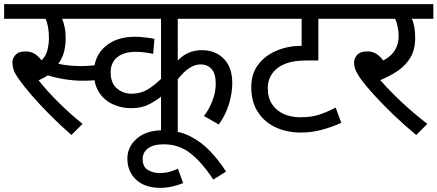

<svg xmlns="http://www.w3.org/2000/svg" viewBox="-20 -642 2119 930"><path d="M369 -322Q400 -322 425 -324.5Q450 -327 478 -332L486 -260Q461 -255 435 -253Q409 -251 380 -251Q338 -251 291.5 -258.5Q245 -266 212 -277Q192 -264 167 -253Q208 -201 263.5 -146Q319 -91 380 -42L326 12Q270 -37 220.5 -87Q171 -137 133 -181Q95 -225 73 -256Q51 -287 45.5 -305Q40 -323 40 -340Q40 -359 55 -376Q70 -393 104 -393Q129 -393 147.5 -381.5Q166 -370 181 -350Q202 -369 209.5 -398.5Q217 -428 217 -458Q217 -488 212.5 -512Q208 -536 201 -551H0V-622H403V-551H281Q288 -534 293 -511Q298 -488 298 -458Q298 -416 288.5 -385Q279 -354 262 -333Q314 -322 369 -322Z M1166 -551H841V-349Q889 -399 958 -399Q1023 -399 1064 -357.5Q1105 -316 1105 -239Q1105 -193 1090 -141Q1075 -89 1040 -39L968 -80Q993 -112 1009 -154Q1025 -196 1025 -237Q1025 -284 1005.5 -307Q986 -330 951 -330Q897 -330 841 -258V0H760V-174Q736 -154 700.5 -136Q665 -118 615 -118Q568 -118 526.5 -137Q485 -156 460 -194.5Q435 -233 435 -290Q435 -370 490 -417Q545 -464 633 -464Q656 -464 684.5 -460.5Q713 -457 728 -454L722 -381Q706 -385 681.5 -388Q657 -391 638 -391Q580 -391 548 -365Q516 -339 516 -292Q516 -239 546.5 -213.5Q577 -188 617 -188Q661 -188 695.5 -209Q730 -230 760 -260V-551H389V-622H1166Z M867 245Q842 255 813.5 261.5Q785 268 757 268Q682 268 639.5 228.5Q597 189 597 126Q597 69 643 29Q689 -11 768 -11Q843 -11 899 17Q955 45 998 90.5Q1041 136 1075 189L1013 228Q959 145 903 101Q847 57 774 57Q723 57 697 76.5Q671 96 671 128Q671 166 696 181Q721 196 752 196Q779 196 800 190.5Q821 185 842 175Z M1670 -551H1522V-349H1467Q1419 -349 1387 -341Q1355 -333 1332 -318Q1277 -280 1277 -215Q1277 -167 1299 -135.5Q1321 -104 1356.5 -89Q1392 -74 1434 -74Q1488 -74 1526 -86.5Q1564 -99 1606 -121L1633 -47Q1589 -27 1539.5 -13.5Q1490 0 1437 0Q1368 0 1313.5 -26Q1259 -52 1228 -101Q1197 -150 1197 -220Q1197 -285 1231 -329.5Q1265 -374 1320.5 -397Q1376 -420 1439 -420H1441V-551H1151V-622H1670Z M2050 -42 1996 12Q1937 -37 1885 -87Q1833 -137 1793 -181Q1753 -225 1730 -256Q1708 -287 1701.5 -305Q1695 -323 1695 -340Q1695 -359 1710 -376Q1725 -393 1759 -393Q1784 -393 1802.5 -381.5Q1821 -370 1836 -349Q1875 -369 1893 -399Q1911 -429 1911 -468Q1911 -491 1906 -513.5Q1901 -536 1894 -551H1655V-622H2079V-551H1975Q1991 -516 1991 -458Q1991 -403 1969 -365Q1947 -327 1909 -300.5Q1871 -274 1822 -254Q1867 -202 1926.5 -146.5Q1986 -91 2050 -42Z"/></svg>

Font: Noto Sans Historical
Style: Regular
Weight: 400
Designer: Monotype Design Team
Foundry: Monotype Imaging Inc.
Version: Version 2.013; ttfautohint (v1.8.4.7-5d5b)